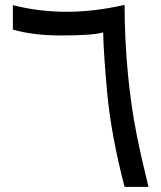

<svg xmlns="http://www.w3.org/2000/svg" viewBox="-20 -749 642 764"><path d="M390.6 -620.1Q350.6 -607.9 222.7 -607.9Q111.3 -607.9 31.2 -631.3V-728.5Q135.7 -702.1 245.1 -702.1Q354.5 -702.1 475.6 -729.5Q477.1 -450.2 523.9 -212.9Q543.5 -115.7 570.8 -5.4H475.6Q422.4 -210.9 406.7 -377Q391.6 -544.4 390.6 -620.1Z"/></svg>

Font: Vazir Code Hack
Style: Code-Hack
Weight: 400
Foundry: DejaVu fonts team - Redesigned by Saber Rastikerdar
Version: Version 1.1.2